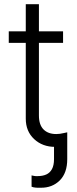

<svg xmlns="http://www.w3.org/2000/svg" viewBox="-20 -696 369 920"><path d="M238.8 -48.3 302.2 -62V66.4Q302.2 132.8 266.4 168.5Q230.5 204.1 175.3 203.6Q163.1 204.1 151.4 203.1Q139.6 202.1 131.3 198.7V144.5Q137.2 146 144.8 147.2Q152.3 148.4 160.2 147.9Q184.1 147.9 201.7 140.1Q219.2 132.3 229 114.3Q238.8 96.2 238.8 66.4ZM103.5 -675.8H166.5V-142.6Q166.5 -98.1 188.5 -75.9Q210.4 -53.7 249.5 -53.7Q258.3 -53.7 267.3 -54.9Q276.4 -56.2 286.6 -58.6L300.3 -1.5Q289.1 2.9 274.4 5.4Q259.8 7.8 244.1 7.8Q183.6 7.8 143.6 -29.5Q103.5 -66.9 103.5 -127.4ZM282.2 -545.9V-490.7H22V-545.9Z"/></svg>

Font: Inter Tight Light
Style: Regular
Weight: 300
Designer: Rasmus Andersson
Foundry: rsms
Version: Version 3.004